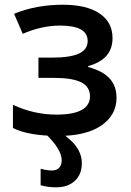

<svg xmlns="http://www.w3.org/2000/svg" viewBox="-20 -570 559 819"><path d="M144 -324.2H201.2Q279.8 -324.2 316.9 -341.6Q354 -358.9 354 -395Q354 -460.9 236.8 -460.9Q158.2 -460.9 77.1 -425.8L40 -511.2Q133.8 -549.8 248 -549.8Q349.1 -549.8 404.5 -512.7Q460 -475.6 460 -407.2Q460 -316.4 356 -288.1V-284.2Q419.4 -267.1 448.2 -234.6Q477.1 -202.1 477.1 -152.8Q477.1 -79.1 411.6 -34.2Q346.7 9.8 230 9.8Q102.5 9.8 35.2 -23.9V-123Q125 -81.1 220.2 -81.1Q363.8 -81.1 363.8 -159.2Q363.8 -199.7 326.4 -218.8Q289.1 -237.8 210 -237.8H144ZM243.2 113.8Q243.2 66.9 173.3 0H247.1Q280.8 25.9 297.4 44.9Q329.1 83 329.1 126Q329.1 173.3 299.6 201.2Q270 229 219.2 229Q184.6 229 153.3 220.2V149.9Q179.7 157.2 202.1 157.2Q220.7 157.2 231.9 146Q243.2 134.8 243.2 113.8Z"/></svg>

Font: Open Sans
Style: SemiBold
Weight: 600
Foundry: Ascender Corporation
Version: Version 1.10